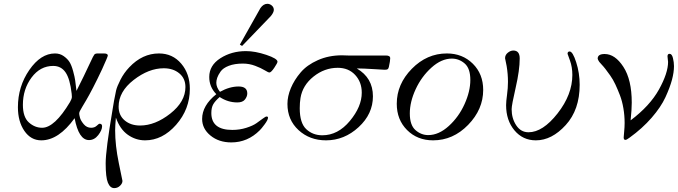

<svg xmlns="http://www.w3.org/2000/svg" viewBox="-20 -719 3527 999"><path d="M73.2 -161.1Q73.2 -269 132.6 -355Q191.9 -440.9 266.1 -440.9Q292 -440.9 311.5 -427Q331.1 -413.1 341.6 -396.5Q352.1 -379.9 360.6 -348.4Q369.1 -316.9 371.1 -301Q373 -285.2 377 -253.9Q377.9 -249 377.9 -246.1Q416 -321.3 450.2 -395Q466.3 -430.2 471.2 -435.5Q476.1 -440.9 488.8 -440.9Q489.7 -440.9 491.2 -440.9H520Q541 -440.9 541 -430.2Q541 -424.3 511.2 -358.9Q486.3 -305.7 464.1 -262.9Q441.9 -220.2 429.4 -199.2Q417 -178.2 408 -163.1Q398.9 -147.9 395.5 -140.9Q392.1 -133.8 392.1 -127.9Q392.1 -122.1 396 -106.9Q399.9 -91.8 415.5 -73Q431.2 -54.2 454.1 -54.2Q472.2 -54.2 483.2 -64.7Q494.1 -75.2 498 -75.2Q511.2 -75.2 511.2 -62Q511.2 -42 491.2 -16.1Q471.2 9.8 442.9 9.8Q389.6 9.8 368.2 -104Q285.2 11.2 194.8 11.2Q140.6 11.2 106.9 -37.8Q73.2 -86.9 73.2 -161.1ZM99.1 -173.8Q99.1 -109.9 130.1 -82Q161.1 -54.2 199.2 -54.2Q264.2 -54.2 344.2 -188Q354 -205.1 354 -214.8Q354 -223.6 353 -231Q344.2 -309.1 321 -342.5Q297.9 -376 256.8 -376Q189 -376 144 -315.4Q99.1 -254.9 99.1 -173.8Z M529.8 130.9Q529.8 62 565.9 -149.9Q569.8 -177.7 573.2 -193.8Q579.1 -227.1 584 -248Q588.9 -269 606.9 -304.4Q625 -339.8 652.8 -369.1Q720.7 -440.9 807.1 -440.9Q877.9 -440.9 922.9 -387.9Q967.8 -335 967.8 -256.8Q967.8 -150.9 896.5 -69.8Q825.2 11.2 734.9 11.2Q686 11.2 645 -17.8Q604 -46.9 583 -106.9Q579.1 -63 579.1 -41Q579.1 37.1 598.1 129.2Q617.2 221.2 617.2 222.2Q617.2 235.4 604.5 247.6Q591.8 259.8 574.2 259.8Q553.2 259.8 541.5 231.9Q529.8 204.1 529.8 130.9ZM597.2 -164.1Q597.2 -119.1 628.7 -92.5Q660.2 -65.9 709 -65.9Q787.1 -65.9 866 -127.9Q944.8 -189.9 944.8 -266.1Q944.8 -311 912.8 -337.4Q880.9 -363.8 832 -363.8Q753.9 -363.8 675.5 -303Q597.2 -242.2 597.2 -164.1Z M1031.7 -100.1Q1031.7 -169.9 1105.5 -229Q1068.4 -267.1 1068.8 -318.8Q1068.8 -378.9 1126.7 -416Q1184.6 -453.1 1259.8 -453.1Q1307.6 -453.1 1365.7 -433.6Q1423.8 -414.1 1423.8 -397.9Q1423.8 -391.1 1407.2 -366.5Q1390.6 -341.8 1381.8 -341.8Q1376 -341.8 1356.9 -353.5Q1337.9 -365.2 1307.4 -376.7Q1276.9 -388.2 1243.7 -388.2Q1200.7 -388.2 1170.7 -376.7Q1140.6 -365.2 1127.7 -346.7Q1114.7 -328.1 1110.1 -314Q1105.5 -299.8 1105.5 -288.1Q1105.5 -265.1 1124.5 -241.2Q1174.3 -269 1221.7 -269Q1266.6 -269 1266.6 -232.9Q1266.6 -216.8 1254.6 -201.4Q1242.7 -186 1214.8 -186Q1166 -186 1123.5 -213.9H1122.6Q1099.6 -193.8 1089.6 -176.5Q1079.6 -159.2 1079.6 -130.9Q1079.6 -43 1188.5 -43Q1227.5 -43 1261.7 -54Q1295.9 -64.9 1314.2 -77.9Q1332.5 -90.8 1347.2 -101.8Q1361.8 -112.8 1366.7 -112.8Q1374.5 -112.8 1374.5 -106.9Q1374.5 -95.7 1357.2 -72.3Q1339.8 -48.8 1331.5 -41Q1268.6 22 1183.6 22Q1118.7 22 1075.2 -13.7Q1031.7 -49.3 1031.7 -100.1ZM1228 -486.8Q1326.2 -662.6 1335 -676.8Q1350.1 -698.7 1370.6 -699.2Q1383.8 -699.2 1394.3 -690.2Q1404.8 -681.2 1404.8 -667Q1403.8 -652.8 1388.7 -634.8Q1379.9 -626 1239.7 -480Z M1475.6 -178.2Q1475.6 -218.3 1493.4 -260.7Q1511.2 -303.2 1544.2 -342Q1577.1 -380.9 1633.8 -406Q1690.4 -431.2 1759.3 -431.2Q1765.1 -431.2 1775.1 -430.7Q1785.2 -430.2 1791.5 -430.2H1988.3Q2010.3 -430.2 2010.3 -416Q2010.3 -401.9 2003.4 -371.1Q2001.5 -362.3 1997.3 -359.1Q1993.2 -356 1981.4 -356Q1978.5 -356 1923.8 -359.4Q1869.1 -362.8 1843.3 -362.8H1836.4Q1920.4 -314 1920.4 -217.8Q1920.4 -126 1845.9 -57.4Q1771.5 11.2 1676.3 11.2Q1591.3 11.2 1533.4 -42Q1475.6 -95.2 1475.6 -178.2ZM1539.6 -155.8Q1539.6 -78.6 1573.5 -46.9Q1607.4 -15.1 1657.2 -15.1Q1738.3 -15.1 1800.3 -89.6Q1862.3 -164.1 1862.3 -236.8Q1862.3 -292 1827.9 -329.1Q1793.5 -366.2 1737.3 -366.2Q1668.5 -366.2 1611.3 -320.6Q1554.2 -274.9 1543.5 -209Q1539.6 -185.5 1539.6 -155.8Z M2044.4 -179.2Q2044.4 -281.2 2122.8 -361.1Q2201.2 -440.9 2305.2 -440.9Q2386.2 -440.9 2440.2 -387.5Q2494.1 -334 2494.1 -251Q2494.1 -149.9 2415.8 -69.3Q2337.4 11.2 2233.4 11.2Q2151.4 11.2 2097.9 -42.5Q2044.4 -96.2 2044.4 -179.2ZM2112.3 -128.9Q2112.3 -67.9 2141.8 -42Q2171.4 -16.1 2208 -16.1Q2263.2 -16.1 2315.2 -63.5Q2367.2 -110.8 2397.2 -177.5Q2427.2 -244.1 2427.2 -303.2Q2427.2 -363.3 2397.7 -388.7Q2368.2 -414.1 2331.1 -414.1Q2276.9 -414.1 2225.1 -367.4Q2173.3 -320.8 2142.8 -254.9Q2112.3 -189 2112.3 -128.9Z M2607.9 -416Q2607.9 -433.1 2622.1 -444.6Q2636.2 -456.1 2650.9 -456.1Q2684.1 -456.1 2684.1 -415Q2684.1 -354 2663.1 -262.9Q2642.1 -171.9 2642.1 -150.9Q2642.1 -103 2666 -66.9Q2689.9 -30.8 2730 -30.8Q2804.2 -30.8 2881.1 -128.9Q2958 -227.1 2958 -329.1Q2958 -370.1 2945.6 -404.1Q2933.1 -438 2933.1 -439Q2933.1 -451.2 2943.8 -451.2Q2960 -451.2 2978 -395Q2996.1 -338.9 2996.1 -277.8Q2996.1 -147.9 2923.6 -68.4Q2851.1 11.2 2768.1 11.2Q2700.2 11.2 2656.7 -40.8Q2613.3 -92.8 2613.3 -171.9Q2613.3 -190.9 2618.2 -226.1Q2623 -261.2 2623 -293Q2623 -334 2616.2 -375Z M3089.8 -414.1Q3089.8 -438 3126 -438Q3180.2 -438 3223.6 -371.1Q3267.1 -304.2 3267.1 -185.1Q3267.1 -150.9 3261.2 -92.8Q3361.3 -168 3408.7 -253.4Q3456.1 -338.9 3456.1 -397Q3456.1 -400.9 3454.6 -410.9Q3453.1 -420.9 3453.1 -425.8Q3453.1 -439 3463.9 -439Q3476.1 -439 3481.4 -417Q3486.8 -395 3486.8 -375Q3486.8 -342.8 3476.3 -303.5Q3465.8 -264.2 3442.4 -213.1Q3418.9 -162.1 3370.6 -106.4Q3322.3 -50.8 3255.9 -2.9Q3239.7 9.3 3233.9 8.8Q3225.1 8.8 3225.1 -3.9Q3225.1 -7.8 3227.5 -33Q3230 -58.1 3230 -79.1Q3230 -118.2 3223.6 -155.5Q3217.3 -192.9 3205.6 -223.4Q3193.8 -253.9 3181.9 -279.5Q3169.9 -305.2 3155 -326.2Q3140.1 -347.2 3130.1 -360.1Q3120.1 -373 3108.9 -384.8L3098.1 -397Q3089.8 -409.2 3089.8 -414.1Z"/></svg>

Font: CMU Serif Extra
Style: RomanSlanted
Weight: 500
Italic angle: -9.46001°
Version: Version 0.7.0